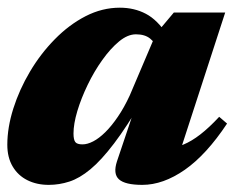

<svg xmlns="http://www.w3.org/2000/svg" viewBox="-20 -478 633 512"><path d="M292 -48 347.5 -213 360.5 -212.5Q318.5 -140.5 284.2 -95.5Q250 -50.5 221 -26.5Q192 -2.5 165 6.2Q138 15 110 15Q78 15 53 2.5Q28 -10 13.8 -34Q-0.5 -58 -0.5 -92Q-0.5 -138 15.5 -188.5Q31.5 -239 59.8 -286.8Q88 -334.5 126 -373.2Q164 -412 208.2 -434.8Q252.5 -457.5 299.5 -457.5Q338 -457.5 369 -441.2Q400 -425 426.5 -384L400 -347Q394.5 -363.5 380.5 -375Q366.5 -386.5 342.5 -386.5Q320.5 -386.5 297.5 -367.5Q274.5 -348.5 252.8 -318Q231 -287.5 213.8 -251.8Q196.5 -216 186.2 -181.8Q176 -147.5 176 -122Q176 -105.5 180.8 -99.2Q185.5 -93 200 -93Q213 -93 228.5 -101Q244 -109 260.8 -125.5Q277.5 -142 294.2 -166.5Q311 -191 326 -223.5L396 -388L443.5 -444.5H580.5L448.5 -38.5L424 -81Q447.5 -83.5 469.2 -92.5Q491 -101.5 514.2 -119.5Q537.5 -137.5 564.5 -166.5L585.5 -148.5Q530.5 -65.5 472.8 -25.2Q415 15 359.5 15Q313.5 15 297.2 0.2Q281 -14.5 292 -48Z"/></svg>

Font: Newsreader 24pt ExtraBold
Style: Italic
Weight: 800
Italic angle: -17°
Designer: Hugues Gentile
Foundry: Production Type
Version: Version 1.003